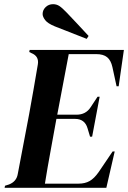

<svg xmlns="http://www.w3.org/2000/svg" viewBox="-20 -899 613 919"><path d="M2 0 4 -10 23 -16Q59 -30 65 -66L119 -350Q129 -403 140 -467.5Q151 -532 161 -590Q168 -630 130 -645L120 -650L122 -660H573L548 -486H538L518 -578Q511 -610 493 -625Q475 -640 440 -640H309L254 -350H346Q391 -350 414 -386L447 -436H457L421 -245H411L399 -285Q386 -330 339 -330H250Q237 -257 222 -176Q207 -95 195 -20H356Q387 -20 409 -32.5Q431 -45 452 -75L519 -174H529L489 0ZM404 -727 395 -713Q317 -743 242 -773Q208 -787 196 -803Q184 -819 184 -832Q184 -851 198.5 -865Q213 -879 234 -879Q251 -879 264.5 -870Q278 -861 300 -838Q324 -813 351.5 -783.5Q379 -754 404 -727Z"/></svg>

Font: DeepMind Serif Display
Style: Italic
Weight: 400
Italic angle: -12°
Designer: Frank Grießhammer / Modifications: Colophon Foundry
Foundry: Colophon Foundry
Version: Version 5.003; ttfautohint (v1.8.2)